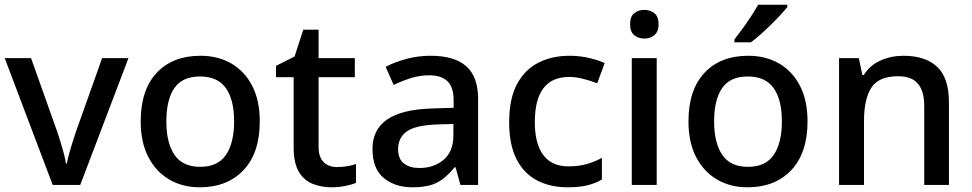

<svg xmlns="http://www.w3.org/2000/svg" viewBox="-20 -786 4133 816"><path d="M204 0 0 -539H112L224 -224Q231 -203 238.5 -178.5Q246 -154 252 -131Q258 -108 260 -91H264Q267 -108 273.5 -131.5Q280 -155 287.5 -179.5Q295 -204 302 -224L414 -539H526L321 0Z M1084 -270Q1084 -136 1015 -63Q946 10 829 10Q756 10 699.5 -23Q643 -56 610.5 -118.5Q578 -181 578 -270Q578 -404 646 -476.5Q714 -549 832 -549Q906 -549 962.5 -516.5Q1019 -484 1051.5 -422Q1084 -360 1084 -270ZM687 -270Q687 -179 721.5 -128Q756 -77 831 -77Q906 -77 940.5 -128Q975 -179 975 -270Q975 -362 940 -411.5Q905 -461 830 -461Q755 -461 721 -411.5Q687 -362 687 -270Z M1412 -76Q1433 -76 1455 -79.5Q1477 -83 1493 -89V-9Q1475 -1 1446.5 4.5Q1418 10 1389 10Q1345 10 1308 -5Q1271 -20 1249.5 -57Q1228 -94 1228 -160V-458H1153V-506L1232 -546L1269 -660H1334V-539H1488V-458H1334V-162Q1334 -118 1355.5 -97Q1377 -76 1412 -76Z M1810 -549Q1911 -549 1961.5 -504.5Q2012 -460 2012 -365V0H1937L1916 -75H1912Q1877 -31 1838.5 -10.5Q1800 10 1732 10Q1659 10 1611 -29.5Q1563 -69 1563 -153Q1563 -235 1625 -278Q1687 -321 1816 -325L1908 -328V-358Q1908 -417 1881 -441.5Q1854 -466 1805 -466Q1764 -466 1726 -454Q1688 -442 1653 -425L1619 -502Q1657 -522 1706.5 -535.5Q1756 -549 1810 -549ZM1835 -257Q1743 -253 1707.5 -226.5Q1672 -200 1672 -152Q1672 -110 1697 -91Q1722 -72 1762 -72Q1824 -72 1865.5 -107Q1907 -142 1907 -212V-259Z M2392 10Q2318 10 2262 -19.5Q2206 -49 2175 -110Q2144 -171 2144 -266Q2144 -366 2177 -428Q2210 -490 2268 -519.5Q2326 -549 2400 -549Q2445 -549 2484.5 -539.5Q2524 -530 2550 -518L2518 -432Q2490 -443 2458.5 -451Q2427 -459 2399 -459Q2253 -459 2253 -267Q2253 -175 2289 -127Q2325 -79 2395 -79Q2440 -79 2474.5 -89Q2509 -99 2538 -115V-23Q2509 -6 2475 2Q2441 10 2392 10Z M2771 -539V0H2665V-539ZM2719 -744Q2743 -744 2761 -730Q2779 -716 2779 -683Q2779 -651 2761 -636.5Q2743 -622 2719 -622Q2693 -622 2675.5 -636.5Q2658 -651 2658 -683Q2658 -716 2675.5 -730Q2693 -744 2719 -744Z M3412 -270Q3412 -136 3343 -63Q3274 10 3157 10Q3084 10 3027.5 -23Q2971 -56 2938.5 -118.5Q2906 -181 2906 -270Q2906 -404 2974 -476.5Q3042 -549 3160 -549Q3234 -549 3290.5 -516.5Q3347 -484 3379.5 -422Q3412 -360 3412 -270ZM3015 -270Q3015 -179 3049.5 -128Q3084 -77 3159 -77Q3234 -77 3268.5 -128Q3303 -179 3303 -270Q3303 -362 3268 -411.5Q3233 -461 3158 -461Q3083 -461 3049 -411.5Q3015 -362 3015 -270ZM3326 -756Q3315 -742 3296.5 -722Q3278 -702 3256 -680.5Q3234 -659 3211.5 -639Q3189 -619 3171 -606H3101V-618Q3116 -637 3135 -663Q3154 -689 3172 -716.5Q3190 -744 3202 -766H3326Z M3819 -549Q3913 -549 3963 -502Q4013 -455 4013 -351V0H3908V-336Q3908 -399 3881 -430.5Q3854 -462 3797 -462Q3714 -462 3683 -413Q3652 -364 3652 -272V0H3546V-539H3630L3645 -467H3651Q3677 -509 3722.5 -529Q3768 -549 3819 -549Z"/></svg>

Font: Noto Sans Vithkuqi Medium
Style: Regular
Weight: 500
Version: Version 1.001